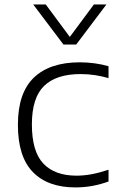

<svg xmlns="http://www.w3.org/2000/svg" viewBox="-20 -828 532 858"><path d="M316.5 9.5Q194 9.5 127 -59Q60 -127.5 60 -270.5Q60 -412.5 131.2 -481Q202.5 -549.5 336.5 -549.5Q370 -549.5 403.2 -545Q436.5 -540.5 465 -532V-479Q435 -487.5 404.8 -492.2Q374.5 -497 340 -497Q231.5 -497 177 -444Q122.5 -391 122.5 -272Q122.5 -151 173.8 -97Q225 -43 322 -43Q353.5 -43 388 -49.2Q422.5 -55.5 465 -69.5V-17Q393.5 9.5 316.5 9.5ZM263.5 -629 128.5 -808H184.5L292 -663L399.5 -808H455.5L320.5 -629Z"/></svg>

Font: Encode Sans Expanded Light
Style: Regular
Weight: 300
Width: 7
Designer: Multiple Designers
Foundry: Impallari Type
Version: Version 3.000; ttfautohint (v1.8.3) -l 8 -r 50 -G 200 -x 14 